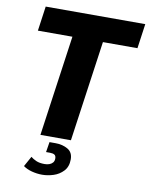

<svg xmlns="http://www.w3.org/2000/svg" viewBox="-96 -756 807 1035"><g transform="rotate(10 307.0 -238.0)"><path d="M161 0 239 -551H50L69 -686H614L595 -551H406L328 0ZM207 210Q178 210 150 202.5Q122 195 103 181L134 125Q146 135 164 143Q182 151 210 151Q224 151 235.5 147Q247 143 254.5 134.5Q262 126 262 112Q262 97 253.5 91.5Q245 86 229 86H207L216 30H250Q287 30 316 46.5Q345 63 345 102Q345 142 322.5 166Q300 190 268.5 200Q237 210 207 210Z"/></g></svg>

Font: Chivo Medium
Style: Bold Italic
Weight: 700
Italic angle: -8.05°
Version: Version 2.002